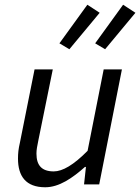

<svg xmlns="http://www.w3.org/2000/svg" viewBox="-20 -779 592 811"><path d="M231 -596 273 -571 401 -725 349 -759ZM382 -596 424 -571 552 -725 500 -759ZM399 0 495 -486H418L350 -142C291 -82 244 -55 207 -55C157 -55 134 -80 134 -130C134 -147 137 -161 142 -186L203 -486H126L64 -176C58 -150 56 -132 56 -109C56 -35 89 12 171 12C230 12 286 -27 339 -74H343L335 0Z"/></svg>

Font: Cambridge Sans Italic
Style: Regular
Weight: 400
Italic angle: -11°
Version: Version 2.000;PS 002.000;hotconv 1.0.88;makeotf.lib2.5.64775